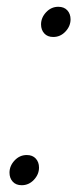

<svg xmlns="http://www.w3.org/2000/svg" viewBox="-20 -538 248 566"><path d="M101 -466Q101 -486 116 -502Q131 -518 152 -518Q169 -518 178.5 -507.5Q188 -497 188 -481Q188 -461 173 -445Q158 -429 137 -429Q120 -429 110.5 -439.5Q101 -450 101 -466ZM8 -29Q8 -49 23 -65Q38 -81 59 -81Q76 -81 85.5 -70.5Q95 -60 95 -44Q95 -24 80 -8Q65 8 44 8Q27 8 17.5 -2.5Q8 -13 8 -29Z"/></svg>

Font: Radio Canada Light
Style: Italic
Weight: 300
Italic angle: -12°
Designer: Charles Daoud, Etienne Aubert Bonn, Alexandre Saumier Demers, Jacques Le Bailly
Foundry: Radio-Canada
Version: Version 2.104; ttfautohint (v1.8.4.7-5d5b);gftools[0.9.28.de